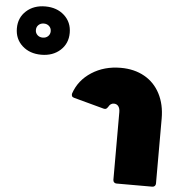

<svg xmlns="http://www.w3.org/2000/svg" viewBox="-362 -949 969 1006"><g transform="rotate(5 122.5 -446.0)"><path d="M-303 -765Q-303 -821 -264 -856.5Q-225 -892 -164 -892Q-103 -892 -64 -856.5Q-25 -821 -25 -765Q-25 -709 -64 -673.5Q-103 -638 -164 -638Q-225 -638 -264 -673.5Q-303 -709 -303 -765ZM-125 -765Q-125 -781 -136 -791.5Q-147 -802 -164 -802Q-181 -802 -192 -791.5Q-203 -781 -203 -765Q-203 -749 -192 -738.5Q-181 -728 -164 -728Q-147 -728 -136 -738.5Q-125 -749 -125 -765ZM288 0Q280 0 275 -5Q270 -10 270 -18V-374Q270 -394 261.5 -405Q253 -416 238 -416Q220 -416 210 -397Q205 -389 200 -386Q195 -383 187 -385L28 -428Q19 -430 16 -436Q13 -442 15 -450Q39 -521 105 -563.5Q171 -606 258 -606Q329 -606 382.5 -576Q436 -546 465 -490Q494 -434 494 -360V-18Q494 -10 489 -5Q484 0 476 0Z"/></g></svg>

Font: LINE Seed Sans TH App Heavy
Style: Regular
Weight: 900
Designer: Dalton Maag Ltd | Thai characters by Cadson Demak Co.,Ltd.
Foundry: Dalton Maag Ltd
Version: Version 1.003